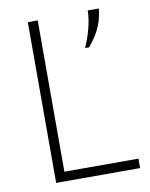

<svg xmlns="http://www.w3.org/2000/svg" viewBox="-82 -780 657 840"><g transform="rotate(-10 246.5 -359.5)"><path d="M326 -559H344C377 -600 409 -645 415 -719H366C366 -666 345 -600 326 -559ZM99 0H472V-42H143V-714H99Z"/></g></svg>

Font: Kathrein 35 Thin
Style: Regular
Weight: 250
Designer: Lazydogs Typefoundry, based on Open Sans by Ascender Corporation
Foundry: Lazydogs Typefoundry
Version: Version 1.003;PS 001.003;hotconv 1.0.88;makeotf.lib2.5.64775